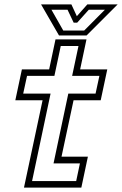

<svg xmlns="http://www.w3.org/2000/svg" viewBox="-20 -857 558 877"><path d="M89.5 0 174.5 -399H50L80 -540H204.5L233.5 -677H375L346 -540H470L440 -399H316L261 -141.5H381.5L351.5 0ZM126.5 -30H328L345 -110.5H224.5L292 -429.5H416.5L434 -510.5H309.5L338.5 -647H257.5L228.5 -510.5H103.5L86 -429.5H211ZM249.5 -695 167.5 -837H306L331 -783L379 -837H517.5L375.5 -695ZM269 -717.5H364.5L459 -812.5H385.5L332.5 -753.5H316.5L288.5 -812.5H215Z"/></svg>

Font: Tourney Light
Style: Italic
Weight: 300
Italic angle: -12°
Version: Version 1.015